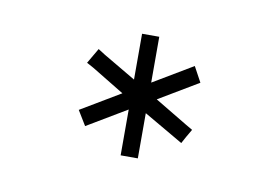

<svg xmlns="http://www.w3.org/2000/svg" viewBox="-37 -802 432 297"><g transform="rotate(10 179.0 -653.5)"><path d="M268 -616 261 -604 255 -593 243 -600 193 -629V-558H166V-630L104 -593L90 -616L152 -653L101 -684L90 -690L97 -702L104 -714L115 -707L166 -677V-749H193V-677L255 -714L268 -690L206 -653L256 -623Z"/></g></svg>

Font: Envoyer
Style: Regular
Weight: 400
Version: Version 0.1